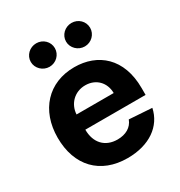

<svg xmlns="http://www.w3.org/2000/svg" viewBox="-181 -890 960 1025"><g transform="rotate(-30 299.0 -377.5)"><path d="M308.9 10.7C443.9 10.7 534.8 -55 556.1 -156.2L416.2 -165.5C400.9 -123.9 361.9 -102.3 311.4 -102.3C235.8 -102.3 187.9 -152.3 187.9 -233.7V-234H559.3V-275.6C559.3 -460.9 447.1 -552.6 302.9 -552.6C142.4 -552.6 38.4 -438.6 38.4 -270.2C38.4 -97.3 141 10.7 308.9 10.7ZM187.9 -327.8C191.1 -389.9 238.3 -439.6 305.4 -439.6C371.1 -439.6 416.5 -392.8 416.9 -327.8ZM408.4 -620C449.6 -620 482.2 -653.1 482.2 -692.5C482.2 -732.6 449.6 -764.6 408.4 -764.6C367.5 -764.6 333.8 -732.6 333.8 -692.5C333.8 -653.1 367.5 -620 408.4 -620ZM116.5 -692.5C116.5 -653.1 150.2 -620 191.1 -620C232.2 -620 264.9 -653.1 264.9 -692.5C264.9 -732.6 232.2 -764.6 191.1 -764.6C150.2 -764.6 116.5 -732.6 116.5 -692.5Z"/></g></svg>

Font: Inter-Hewn
Style: Bold
Weight: 700
Designer: Rasmus Andersson
Foundry: rsms
Version: Version 3.012;git-f93a4a705